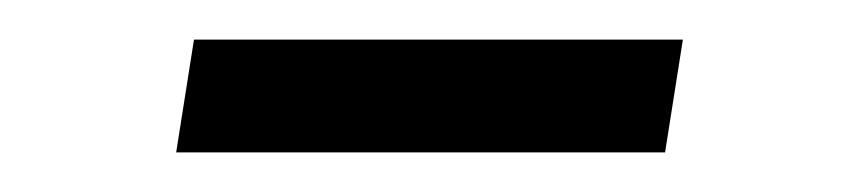

<svg xmlns="http://www.w3.org/2000/svg" viewBox="-20 -316 427 97"><path d="M69 -239 78 -296H325L316 -239Z"/></svg>

Font: Nunito Sans 7pt SemiCondensed Light
Style: Italic
Weight: 300
Width: 4
Italic angle: -9°
Designer: Vernon Adams
Foundry: Vernon Adams
Version: Version 3.101;gftools[0.9.27]